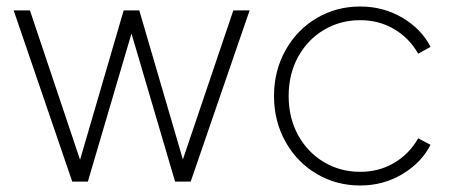

<svg xmlns="http://www.w3.org/2000/svg" viewBox="-20 -558 1406 590"><path d="M22 -526H72L226 -67L360 -526H408L542 -68L697 -526H747L566 0H518L384 -455L250 0H202Z M822 -263Q822 -340 857 -403Q892 -466 952.5 -502Q1013 -538 1087 -538Q1158 -538 1216.5 -503.5Q1275 -469 1303 -414L1265 -393Q1237 -442 1190.5 -469Q1144 -496 1087 -496Q1026 -496 976 -466.5Q926 -437 896.5 -384Q867 -331 867 -263Q867 -195 896.5 -142Q926 -89 976 -59.5Q1026 -30 1087 -30Q1144 -30 1190.5 -57Q1237 -84 1265 -133L1303 -113Q1275 -58 1216.5 -23Q1158 12 1087 12Q1013 12 952.5 -24Q892 -60 857 -123Q822 -186 822 -263Z"/></svg>

Font: Eudoxus Sans ExtraLight
Style: Regular
Weight: 200
Designer: Stijn de Vries
Foundry: tokotype
Version: Version 2.005